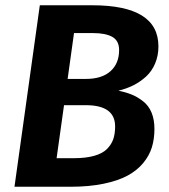

<svg xmlns="http://www.w3.org/2000/svg" viewBox="-20 -712 646 732"><path d="M431.2 -366.2Q460.4 -360.4 482.9 -351.1Q505.4 -341.8 526.1 -325.4Q546.9 -309.1 557.9 -282.5Q568.8 -255.9 568.8 -220.2Q568.8 -182.6 559.1 -150.6Q549.3 -118.7 525.9 -90.3Q502.4 -62 466.3 -42.5Q430.2 -22.9 375 -11.5Q319.8 0 249 0H35.2L131.8 -691.9H332Q584 -691.9 584 -535.2Q584 -499.5 571.3 -469.7Q558.6 -439.9 536.6 -419.9Q514.6 -399.9 488.3 -386.7Q461.9 -373.5 431.2 -366.2ZM334 -585.9H262.2L237.8 -411.1H307.1Q368.7 -411.1 401.4 -440.7Q434.1 -470.2 434.1 -521Q434.1 -556.6 408.4 -571.3Q382.8 -585.9 334 -585.9ZM261.2 -108.9Q307.1 -108.9 339.1 -117.9Q371.1 -127 387.9 -144Q404.8 -161.1 411.9 -181.6Q418.9 -202.1 418.9 -230Q418.9 -311 307.1 -311H224.1L195.8 -108.9Z"/></svg>

Font: FiraGO SemiBold
Style: Italic
Weight: 600
Italic angle: -8°
Designer: bBox Type GmbH
Foundry: bBox Type GmbH
Version: Version 1.001;PS 001.001;hotconv 1.0.88;makeotf.lib2.5.64775